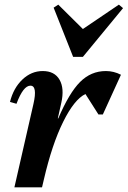

<svg xmlns="http://www.w3.org/2000/svg" viewBox="-20 -807 550 827"><path d="M42 0 124 -359Q142 -438 111 -438Q80 -438 51 -360L23 -368Q38 -428 76.5 -464.5Q115 -501 164 -501Q215 -501 236.5 -463.5Q258 -426 244 -364L229 -297H231Q278 -407 325 -454Q372 -501 436 -501Q470 -501 501 -485L423 -314H404L348 -402Q300 -379 252 -282Q204 -185 169 -34L161 0ZM295 -562 211 -774 231 -787 337 -682 492 -787 510 -772 337 -562Z"/></svg>

Font: Platypi Medium
Style: Italic
Weight: 500
Italic angle: -13°
Designer: David Sargent
Foundry: Bolt Cutter Type
Version: Version 1.200; ttfautohint (v1.8.4.7-5d5b)